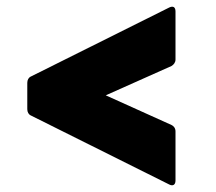

<svg xmlns="http://www.w3.org/2000/svg" viewBox="-20 -602 640 570"><path d="M501 -212C501 -221 496 -228 489 -231L294 -319L489 -406C496 -410 501 -417 501 -425V-568C501 -581 494 -585 483 -580L72 -375C65 -372 61 -365 61 -356V-278C61 -269 65 -262 72 -259L483 -54C493 -49 501 -53 501 -66Z"/></svg>

Font: LINE Seed Sans TH ExtraBold
Style: Regular
Weight: 800
Designer: Dalton Maag Ltd | Thai characters by Cadson Demak Co.,Ltd.
Foundry: Dalton Maag Ltd
Version: Version 1.003